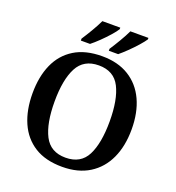

<svg xmlns="http://www.w3.org/2000/svg" viewBox="-163 -1060 1097 1199"><g transform="rotate(20 385.0 -460.5)"><path d="M385 10Q274 10 201 -36Q128 -82 91.5 -165Q55 -248 55 -359Q55 -470 91.5 -552Q128 -634 201.5 -679.5Q275 -725 386 -725Q491 -725 564.5 -679.5Q638 -634 676 -551.5Q714 -469 714 -358Q714 -247 676 -164.5Q638 -82 564.5 -36Q491 10 385 10ZM385 -51Q486 -51 527 -132Q568 -213 568 -358Q568 -503 527 -583.5Q486 -664 386 -664Q286 -664 244 -583.5Q202 -503 202 -358Q202 -213 243.5 -132Q285 -51 385 -51ZM412 -784Q433 -816 457 -856.5Q481 -897 497 -931H617V-921Q606 -904 580.5 -875Q555 -846 525.5 -817.5Q496 -789 474 -771H412ZM226 -784Q247 -816 271 -856.5Q295 -897 311 -931H430V-921Q420 -904 394.5 -875Q369 -846 339.5 -817.5Q310 -789 287 -771H226Z"/></g></svg>

Font: Noto Serif Toto SemiBold
Style: Regular
Weight: 600
Designer: Monotype Design Team
Foundry: Monotype Imaging Inc.
Version: Version 2.001; ttfautohint (v1.8.4.7-5d5b)